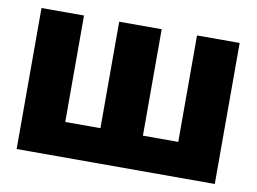

<svg xmlns="http://www.w3.org/2000/svg" viewBox="-64 -639 978 732"><g transform="rotate(10 425.0 -273.0)"><path d="M41 -545.9H205.6V-133.8H341.8V-545.9H506.3V-133.8H643.1V-545.9H808.1V0H41Z"/></g></svg>

Font: Inter Tight ExtraBold
Style: Regular
Weight: 800
Designer: Rasmus Andersson
Foundry: rsms
Version: Version 3.004; ttfautohint (v1.8.4.7-5d5b)